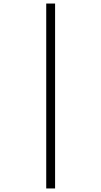

<svg xmlns="http://www.w3.org/2000/svg" viewBox="-20 -820 572 1084"><path d="M241 244H291V-800H241Z"/></svg>

Font: Noto Sans Malayalam SemiCondensed Light
Style: Regular
Weight: 300
Width: 4
Designer: Jelle Bosma - Monotype Design Team
Foundry: Monotype Imaging Inc.
Version: Version 2.104